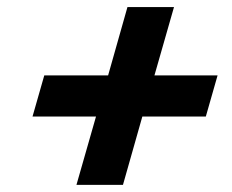

<svg xmlns="http://www.w3.org/2000/svg" viewBox="-20 -601 654 542"><path d="M71.8 -272 105 -388.2H285.2L339.8 -581.1H471.2L416 -388.2H594.2L561 -272H381.8L327.1 -79.1H195.8L251 -272Z"/></svg>

Font: IntelOne Mono Bold
Style: Italic
Weight: 700
Italic angle: -16°
Designer: Fred Shallcrass
Foundry: Frere-Jones Type LLC
Version: Version 1.200;hotconv 1.1.0;makeotfexe 2.6.0;FJTRelease1.2